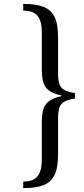

<svg xmlns="http://www.w3.org/2000/svg" viewBox="-20 -781 435 992"><path d="M297 -284V-288Q254 -297 232 -314Q210 -331 203 -358.5Q196 -386 196 -425V-616Q196 -671 174.5 -698.5Q153 -726 100 -726V-761Q163 -761 202.5 -746.5Q242 -732 261 -695Q280 -658 280 -590V-401Q280 -364 288 -344Q296 -324 315.5 -314.5Q335 -305 368 -300V-272Q335 -267 315.5 -257.5Q296 -248 288 -228Q280 -208 280 -171V19Q280 87 261 124.5Q242 162 202.5 176.5Q163 191 100 191V157Q153 157 174.5 129Q196 101 196 45V-146Q196 -186 203 -213Q210 -240 232 -257.5Q254 -275 297 -284Z"/></svg>

Font: Tiro Devanagari Hindi
Style: Italic
Weight: 400
Italic angle: -11°
Designer: Devanagari: John Hudson & Fiona Ross, assisted by Paul Hanslow. Latin: John Hudson with Paul Hanslow, assisted by Kaja S
Foundry: Tiro Typeworks Ltd.
Version: Version 1.52